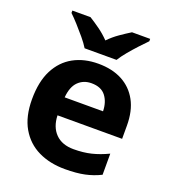

<svg xmlns="http://www.w3.org/2000/svg" viewBox="-141 -869 872 983"><g transform="rotate(20 295.5 -378.0)"><path d="M303 -556Q379 -556 433.5 -527Q488 -498 518 -443Q548 -388 548 -308V-236H196Q198 -173 233.5 -137Q269 -101 332 -101Q385 -101 428 -111.5Q471 -122 517 -144V-29Q477 -9 432.5 0.5Q388 10 325 10Q243 10 180 -20.5Q117 -51 81 -113Q45 -175 45 -269Q45 -365 77.5 -428.5Q110 -492 168 -524Q226 -556 303 -556ZM304 -450Q261 -450 232.5 -422Q204 -394 199 -335H408Q407 -385 382 -417.5Q357 -450 304 -450ZM209 -606Q195 -629 172.5 -656Q150 -683 126.5 -709Q103 -735 84 -753V-766H183Q209 -750 239 -728.5Q269 -707 295 -680Q321 -707 352 -728.5Q383 -750 409 -766H508V-753Q490 -735 466 -709Q442 -683 419.5 -656Q397 -629 383 -606Z"/></g></svg>

Font: Noto Sans Javanese
Style: Regular
Weight: 400
Designer: Monotype Design Team
Foundry: Monotype Imaging Inc.
Version: Version 2.004